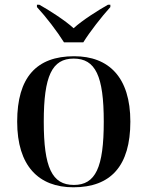

<svg xmlns="http://www.w3.org/2000/svg" viewBox="-20 -786 627 816"><path d="M252 -606H334C362 -651 411 -714 449 -756V-766H439C400 -744 328 -699 293 -666C257 -699 187 -744 147 -766H137V-756C176 -714 224 -651 252 -606ZM292 10C451 10 534 -81 534 -269C534 -457 443 -547 295 -547C135 -547 53 -457 53 -269C53 -81 144 10 292 10ZM294 0C201 0 166 -74 166 -269C166 -463 201 -537 293 -537C386 -537 421 -463 421 -269C421 -74 386 0 294 0Z"/></svg>

Font: Noto Serif Display Medium
Style: Regular
Weight: 500
Designer: Monotype Design Team
Foundry: Monotype Imaging Inc.
Version: Version 2.009